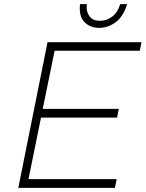

<svg xmlns="http://www.w3.org/2000/svg" viewBox="-20 -903 700 923"><path d="M456.5 -769Q417.5 -769 390.5 -792.5Q363.5 -816 363.5 -862L364.5 -883H397.5L396.5 -868Q396.5 -842 412 -822.5Q427.5 -803 461.5 -803Q491.5 -803 518.2 -822.2Q545 -841.5 558 -883H591Q572.5 -822.5 535.5 -795.8Q498.5 -769 456.5 -769ZM532.5 0H68L208.5 -700H660L652 -659H242.5L185.5 -379.5H551L543 -337.5H177L117 -42H541Z"/></svg>

Font: Argentum Sans ExtraLight
Style: Italic
Weight: 200
Italic angle: -11°
Designer: Julieta Ulanovsky (font), Cristiano Sobral (main changes and remaster)
Foundry: Julieta Ulanovsky (font), Cristiano Sobral (main changes and remaster)
Version: Version 2.007;June 15, 2022;FontCreator 14.0.0.2814 64-bit; 